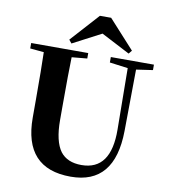

<svg xmlns="http://www.w3.org/2000/svg" viewBox="-104 -1073 1037 1180"><g transform="rotate(10 414.5 -482.5)"><path d="M280 -787 263 -808 423 -985H493L654 -808L637 -787L458 -880ZM802 -713 699 -698 695 -314Q691 20 417 20Q125 20 125 -297V-406Q125 -605 122 -705L36 -713V-747H392V-713L296 -704Q293 -606 293 -406V-312Q293 -179 338 -118Q381 -62 470 -62Q654 -62 651 -316L647 -698L533 -713V-747H802Z"/></g></svg>

Font: Source Han Serif CN Heavy
Style: Regular
Weight: 900
Designer: Ryoko NISHIZUKA  (kana & ideographs); Frank Grießhammer (Latin, Greek & Cyrillic); Wenlong ZHANG  (bopomofo); Sandoll Co
Foundry: Adobe Systems Incorporated
Version: Version 1.000;PS 1;hotconv 16.6.53;makeotf.lib2.5.65590